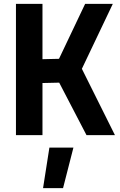

<svg xmlns="http://www.w3.org/2000/svg" viewBox="-20 -703 624 999"><path d="M204 276 237 65H362L308 276ZM63 0V-683H201V-395L287 -397L423 -683H567L406 -345L578 0H430L288 -273L201 -271V0Z"/></svg>

Font: Cairo Play
Style: Bold
Weight: 700
Version: Version 3.119